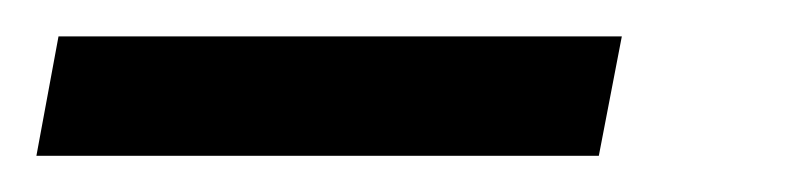

<svg xmlns="http://www.w3.org/2000/svg" viewBox="-107 61 437 106"><path d="M-86.9 147 -74.7 81.1H236.3L223.6 147Z"/></svg>

Font: Open Sans Condensed Medium
Style: Italic
Weight: 500
Width: 3
Italic angle: -12°
Designer: Monotype Design Team
Foundry: Monotype Imaging Inc.
Version: Version 3.000